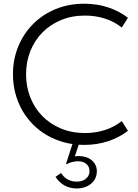

<svg xmlns="http://www.w3.org/2000/svg" viewBox="-20 -784 761 1058"><path d="M51.4 -374.5Q51.4 -457.3 80.7 -528.2Q110 -599.1 162.3 -651.6Q214.5 -704.1 286.6 -733.9Q358.6 -763.6 443.6 -763.6Q514.5 -763.6 576.1 -743.2Q637.7 -722.7 685 -685.9L650.9 -632.3Q610.9 -664.5 558.9 -681.4Q506.8 -698.2 448.2 -698.2Q375.5 -698.2 315.7 -673.2Q255.9 -648.2 213.2 -604.5Q170.5 -560.9 147 -501.8Q123.6 -442.7 123.6 -374.5Q123.6 -306.4 147 -247.3Q170.5 -188.2 213.2 -144.5Q255.9 -100.9 315.7 -75.9Q375.5 -50.9 448.2 -50.9Q506.8 -50.9 558.9 -67.7Q610.9 -84.5 650.9 -116.8L685 -63.2Q637.7 -26.4 576.1 -5.9Q514.5 14.5 443.6 14.5Q386.8 14.5 335.7 0.9Q284.5 -12.7 241.1 -37.5Q197.7 -62.3 162.5 -97.5Q127.3 -132.7 102.7 -175.9Q78.2 -219.1 64.8 -269.3Q51.4 -319.5 51.4 -374.5ZM418.2 0 392.3 77.7Q402.7 75.9 414.1 75.9Q433.2 75.9 451.1 81.1Q469.1 86.4 483 97Q496.8 107.7 505.2 123.4Q513.6 139.1 513.6 159.5Q513.6 180.5 505.5 198Q497.3 215.5 482.5 228Q467.7 240.5 447.3 247.5Q426.8 254.5 402.7 254.5Q365 254.5 335 237.7Q305 220.9 285.9 190L316.8 169.5Q330.5 192.3 352.7 204.5Q375 216.8 402.3 216.8Q434.1 216.8 453.6 200.7Q473.2 184.5 473.2 158.6Q473.2 134.1 455.7 119.3Q438.2 104.5 410 104.5Q394.5 104.5 376.8 109.1Q359.1 113.6 347.7 120.9L344.1 118.2L382.3 0Z"/></svg>

Font: Spartan
Style: Regular
Weight: 400
Designer: Matt Bailey, Mirko Velimirovic
Foundry: Matt Bailey
Version: Version 1.005